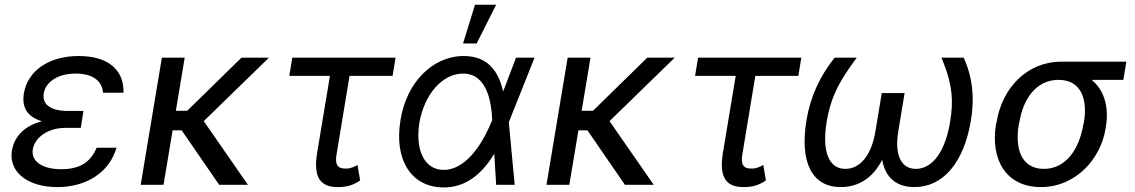

<svg xmlns="http://www.w3.org/2000/svg" viewBox="-20 -793 4870 824"><path d="M338.1 -316.8H272.7C193.5 -316.8 160.9 -346.6 167.6 -392C176.5 -443.2 230.5 -477.3 305.4 -477.3C378.2 -477.3 419.4 -444.6 421.9 -394.9H509.9C513.1 -494.3 442.1 -552.6 318.2 -552.6C193.5 -552.6 99.8 -492.9 82.4 -392C75.3 -348 83.1 -295.5 159.8 -272.7C69.6 -248.9 39.1 -192.5 31.2 -147.7C16 -54 99.8 9.9 225.9 9.9C355.5 9.9 450.6 -56.8 480.1 -159.1H394.9C368.3 -96.6 322.8 -66.8 242.9 -66.8C160.9 -66.8 112.6 -100.9 120.7 -152C129.6 -203.1 185 -244.3 261.4 -244.3H326.7Z M772.7 -545.5H674.7L583.8 0H681.8L720.9 -233.7H759.6L920.5 0H1044L854.4 -273.1L1134.2 -545.5H1016.3L783.4 -317.5H734.7Z M1677.6 -545.5H1234.4L1221.6 -467.3H1396L1340.9 -136.4C1323.9 -31.2 1355.1 9.9 1429 9.9C1460.2 9.9 1490.1 5.7 1525.6 -18.5L1514.2 -85.2C1502.8 -78.1 1484.4 -69.6 1467.3 -69.6C1444.6 -69.6 1413.4 -69.6 1424.7 -132.1L1480.1 -467.3H1664.8Z M1882.1 11.4C1978 12.8 2048.7 -46.2 2101.2 -133.2L2109.4 0H2188.9L2163.7 -267.4L2164.8 -271.3L2274.1 -545.5H2194.6L2141.3 -405.5L2139.2 -400.6C2119.3 -488.6 2072.4 -552.6 1970.2 -552.6C1836.6 -552.6 1724.4 -438.9 1698.9 -278.4C1670.5 -109.4 1742.9 9.9 1882.1 11.4ZM1779.8 -265.6C1801.1 -389.2 1879.3 -477.3 1967.3 -477.3C2073.9 -477.3 2089.5 -345.2 2092.3 -279.8V-278.1L2090.9 -274.1C2062.5 -203.1 1991.5 -63.9 1883.5 -63.9C1801.1 -63.9 1761.4 -150.6 1779.8 -265.6ZM1967.3 -606.5H2025.6L2109.4 -772.7H2018.5Z M2514.2 -545.5H2416.2L2325.3 0H2423.3L2462.4 -233.7H2501.1L2661.9 0H2785.5L2595.9 -273.1L2875.7 -545.5H2757.8L2524.9 -317.5H2476.2Z M3419 -545.5H2975.9L2963.1 -467.3H3137.4L3082.4 -136.4C3065.3 -31.2 3096.6 9.9 3170.5 9.9C3201.7 9.9 3231.5 5.7 3267 -18.5L3255.7 -85.2C3244.3 -78.1 3225.9 -69.6 3208.8 -69.6C3186.1 -69.6 3154.8 -69.6 3166.2 -132.1L3221.6 -467.3H3406.2Z M3657 -545.5H3561.8C3496.8 -463.8 3457.4 -375.4 3441.1 -277C3411.2 -95.9 3465.2 9.9 3588.1 9.9C3666.2 9.9 3727.3 -30.9 3766 -107.2C3779.5 -30.9 3826.7 9.9 3904.8 9.9C4027.7 9.9 4117.2 -95.9 4147 -277C4163.4 -375.4 4153.1 -463.8 4115.8 -545.5H4020.6C4069.6 -427.9 4072.1 -357.2 4057.5 -269.9C4036.6 -142 3981.5 -68.2 3910.5 -68.2C3849.1 -68.2 3817.8 -124.6 3835.2 -230.1L3862.2 -393.5H3764.2L3737.2 -230.1C3719.8 -124.6 3670.1 -68.2 3608 -68.2C3537.6 -68.2 3506.7 -142 3527.7 -269.9C3542.3 -357.2 3568.2 -427.9 3657 -545.5Z M4257.1 -269.9 4254.3 -258.5C4230.1 -106.5 4298.3 9.9 4447.4 9.9C4596.6 9.9 4703.1 -110.8 4724.4 -238.6L4725.9 -248.6C4740.8 -336.6 4717.3 -407.7 4664.8 -450.3H4801.1L4813.9 -528.4H4535.5C4387.8 -528.4 4281.2 -416.2 4257.1 -269.9ZM4352.3 -258.5 4355.1 -269.9C4370.7 -366.5 4426.1 -450.3 4522.7 -450.3C4620.7 -450.3 4647.7 -366.5 4632.1 -269.9L4629.3 -258.5C4612.2 -156.2 4556.8 -68.2 4460.2 -68.2C4362.2 -68.2 4335.2 -156.2 4352.3 -258.5Z"/></svg>

Font: Margiela Sans
Style: Italic
Weight: 400
Italic angle: -9.39999°
Designer: Stefan Endress, Andreas Faust
Version: Version 1.100;FEAKit 1.0